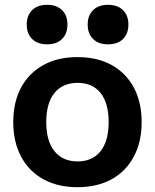

<svg xmlns="http://www.w3.org/2000/svg" viewBox="-20 -767 643 797"><path d="M301 10Q220 10 160 -23Q100 -56 67.5 -117Q35 -178 35 -260Q35 -343 67.5 -403.5Q100 -464 160 -497Q220 -530 301 -530Q384 -530 443.5 -497Q503 -464 535.5 -403.5Q568 -343 568 -260Q568 -178 535.5 -117Q503 -56 443.5 -23Q384 10 301 10ZM302 -97Q364 -97 397.5 -139.5Q431 -182 431 -260Q431 -339 397.5 -381Q364 -423 302 -423Q240 -423 206 -381Q172 -339 172 -260Q172 -182 206 -139.5Q240 -97 302 -97ZM176 -583Q136 -583 113.5 -605Q91 -627 91 -665Q91 -703 113.5 -725Q136 -747 176 -747Q215 -747 237.5 -725Q260 -703 260 -665Q260 -627 237.5 -605Q215 -583 176 -583ZM428 -583Q389 -583 366.5 -605Q344 -627 344 -665Q344 -703 366.5 -725Q389 -747 428 -747Q468 -747 490.5 -725Q513 -703 513 -665Q513 -627 490.5 -605Q468 -583 428 -583Z"/></svg>

Font: M PLUS 2 Thin
Style: Bold
Weight: 700
Version: Version 1.001